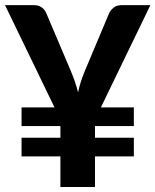

<svg xmlns="http://www.w3.org/2000/svg" viewBox="-20 -746 620 766"><path d="M382.5 -317.5H514V-243H359V-196.5H514V-122H359V0H221V-122H66V-196.5H221V-243H66V-317.5H197.5L0 -725.5H115Q134 -725.5 146.5 -716.5Q159 -707.5 165 -692.5L262.5 -463Q272.5 -439 279.5 -418.2Q286.5 -397.5 291.5 -377.5Q295.5 -397.5 302 -418.2Q308.5 -439 318.5 -463L415 -692.5Q420.5 -705 433 -715.2Q445.5 -725.5 464.5 -725.5H580Z"/></svg>

Font: LatoLatin Heavy
Style: Regular
Weight: 800
Designer: Lukasz Dziedzic with Adam Twardoch and Botio Nikoltchev
Foundry: tyPoland Lukasz Dziedzic
Version: Version 2.015; 2015-08-06; http://www.latofonts.com/